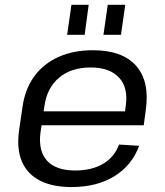

<svg xmlns="http://www.w3.org/2000/svg" viewBox="-20 -752 672 780"><path d="M270.8 7.9Q192.7 7.9 141.6 -18.7Q90.5 -45.2 68.8 -96.4Q47.1 -147.6 57.4 -221.4L71.6 -318.6Q81.9 -390.7 119.3 -441.9Q156.6 -493.1 217.4 -520.5Q278.2 -547.9 357.1 -547.9Q477.4 -547.9 533.2 -484.4Q588.9 -420.8 572.1 -304.5L563.9 -243H132.1L140.3 -299.8H501.3L485 -277.6L491.1 -323.5Q501.3 -396.4 463.2 -437.1Q425 -477.9 348 -477.9Q269.1 -477.9 219.7 -436.2Q170.3 -394.5 160.2 -319.3L144.3 -212.7Q135.1 -138.5 171.4 -98.9Q207.7 -59.4 284.9 -59.4Q353.1 -59.4 399 -86.6Q444.8 -113.8 463.5 -164.8L545.5 -159.7Q515.4 -79.3 444 -35.7Q372.6 7.9 270.8 7.9ZM340.3 -732.4 323.9 -610.6H252.8L270.2 -732.4ZM488.8 -732.4 471.5 -610.6H400.3L417.7 -732.4Z"/></svg>

Font: Pathway Extreme 8pt Thin 12pt
Style: Italic
Weight: 100
Italic angle: -8°
Version: Version 1.001;gftools[0.9.26]